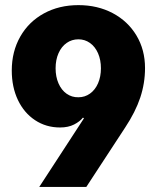

<svg xmlns="http://www.w3.org/2000/svg" viewBox="-20 -737 616 757"><path d="M551.8 -468.8Q551.8 -408.7 533 -352.3Q514.2 -295.9 473.6 -234.4L320.3 0H134.8L311 -270.5L307.1 -273.4Q294.9 -257.8 272 -246.1Q249 -234.4 216.8 -234.4Q161.6 -234.4 118.2 -263.2Q74.7 -292 50.5 -343Q26.4 -394 26.4 -459Q26.4 -533.7 59.8 -592.5Q93.3 -651.4 153.1 -684.1Q212.9 -716.8 289.1 -716.8Q364.7 -716.8 424.6 -685.1Q484.4 -653.3 518.1 -596.9Q551.8 -540.5 551.8 -468.8ZM199.2 -467.8Q199.2 -434.6 210.7 -408.2Q222.2 -381.8 242.7 -367.4Q263.2 -353 289.1 -353.5Q314.5 -353.5 334.7 -367.9Q355 -382.3 366.5 -408.4Q377.9 -434.6 377.9 -467.8Q377.9 -501 366.5 -527.1Q355 -553.2 334.7 -567.6Q314.5 -582 289.1 -582Q263.2 -582 242.7 -567.6Q222.2 -553.2 210.7 -527.1Q199.2 -501 199.2 -467.8Z"/></svg>

Font: Pretendard GOV Black
Style: Regular
Weight: 900
Designer: Base glyphs from Inter by Rasmus Andersson; Hangeul glyphs from Noto Sans CJK(Source Han Sans) by Jang Soo-young and Kan
Foundry: Kil Hyung-jin
Version: Version 1.309